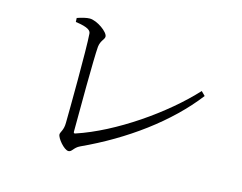

<svg xmlns="http://www.w3.org/2000/svg" viewBox="-92 -811 1184 940"><g transform="rotate(15 500.0 -341.0)"><path d="M192 -654 193 -634C260 -625 271 -610 272 -596C278 -521 275 -200 274 -144C274 -107 258 -94 258 -82C258 -63 299 -14 321 -14C339 -14 341 -37 371 -51C584 -149 774 -288 896 -447L876 -467C745 -324 520 -168 332 -106C325 -104 323 -106 323 -114C323 -204 324 -489 329 -545C333 -578 352 -587 352 -602C352 -625 292 -668 255 -668C239 -668 215 -662 192 -654Z"/></g></svg>

Font: Noto Serif TC Light
Style: Regular
Weight: 300
Designer: Ryoko NISHIZUKA 西塚涼子 (kana & ideographs); Frank Grießhammer (Latin, Greek & Cyrillic); Wenlong ZHANG 张文龙 (bopomofo); San
Foundry: Adobe
Version: Version 2.001;hotconv 1.1.0;makeotfexe 2.6.0